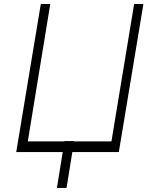

<svg xmlns="http://www.w3.org/2000/svg" viewBox="-20 -747 753 943"><path d="M59.7 0 180.4 -727.3H226.9L116.5 -52.6H296.2L296.5 -54H343.8L343.4 -52.6H527.3L638.8 -727.3H684.3L563.6 0H335.2L306.8 176.1H259.6L288 0Z"/></svg>

Font: Inter UI Extra Light
Style: Italic
Weight: 200
Italic angle: -9.39999°
Designer: Rasmus Andersson
Foundry: rsms
Version: 3.2;8d6f07862